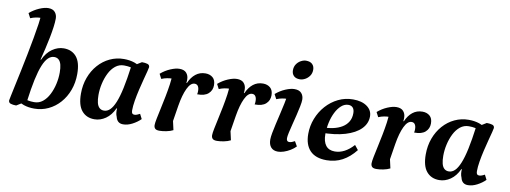

<svg xmlns="http://www.w3.org/2000/svg" viewBox="-60 -1067 3749 1411"><g transform="rotate(10 1814.0 -361.0)"><path d="M97.4 12Q72.9 12 56.5 6.6Q40 1.3 40 -16.1Q40 -19.1 46.8 -50.6Q53.5 -82.1 64.2 -132.9Q74.9 -183.7 88.2 -245.9Q101.4 -308.2 114.1 -373.3Q126.8 -438.4 137.8 -499Q148.8 -559.6 155.6 -607Q162.3 -654.5 162.3 -680.6L208 -645.4Q200.2 -649.9 190 -651.8Q179.7 -653.8 166 -653.8Q148.4 -653.8 128.6 -650.1Q108.9 -646.4 87.4 -637.5L69 -672.8Q102.2 -700.9 140.4 -717.5Q178.6 -734 206.9 -734Q240.6 -734 256.9 -714.7Q273.3 -695.4 273.3 -666.9Q273.3 -641.2 268.4 -604.2Q263.4 -567.1 255 -523.9Q246.5 -480.8 236.1 -436.4Q225.6 -392 215.2 -351.2H219.2Q244.5 -406.5 285.3 -434.5Q326.1 -462.5 370.2 -462.5Q430.6 -462.5 465 -421.3Q499.5 -380.1 499.5 -293.5Q499.5 -228.5 478.9 -173Q458.4 -117.5 421.6 -76Q384.9 -34.5 336.1 -11.5Q287.4 11.5 231.1 11.5Q188 11.5 153.1 -0.5Q118.2 -12.5 89 -42.4L104.6 -79.9Q115.1 -69.4 143.1 -52.2Q171 -35.1 223.3 -35.1Q259.2 -35.1 286.7 -57.3Q314.2 -79.5 332.9 -116.4Q351.7 -153.3 361.3 -196.3Q370.9 -239.4 370.9 -281.5Q370.9 -315.8 365 -339.4Q359 -363 345.8 -375.3Q332.7 -387.6 311.6 -387.6Q287.9 -387.6 267.4 -368.3Q246.9 -349 229.6 -307Q212.2 -264.9 197.7 -197.5Q183.2 -130.1 170.4 -32.9Z M680.4 12Q620.6 12 585.8 -29.5Q551.1 -70.9 551.1 -157Q551.1 -222 571.7 -277.5Q592.2 -333 629 -374.5Q665.7 -416 714.5 -439Q763.2 -462 819 -462Q862.7 -462 897.8 -450Q932.9 -438.1 961.7 -408.1L946.1 -370.7Q935 -381.7 907.5 -398.6Q880.1 -415.5 827.3 -415.5Q791.5 -415.5 763.7 -393.3Q735.9 -371.1 717.4 -334.2Q698.9 -297.3 689.3 -254.2Q679.7 -211.2 679.7 -169.1Q679.7 -135.3 685.6 -111.4Q691.6 -87.5 705 -75.2Q718.4 -62.9 739 -62.9Q763.2 -62.9 783.4 -82.2Q803.7 -101.5 821 -143.6Q838.4 -185.6 852.9 -253.5Q867.4 -321.5 880.2 -417.7L952.7 -462Q977.8 -462 994.2 -456.9Q1010.6 -451.8 1010.6 -434.4Q1010.6 -429.5 1003.8 -403.6Q997 -377.6 987 -339.6Q977 -301.7 966.7 -258.2Q956.5 -214.6 949.7 -173.6Q942.9 -132.6 942.9 -101.2Q942.9 -85 948.1 -78.5Q953.4 -72 964.5 -72Q972.8 -72 983.1 -75.6Q993.5 -79.2 1005.2 -85.8L1023.5 -49.8Q998.5 -24.8 963.4 -6.4Q928.4 12 894.6 12Q871.9 12 858.2 0.1Q844.6 -11.9 839.7 -33.9Q833.7 -46.8 831.8 -62.7Q829.9 -78.6 831.6 -95.5H827.6Q803.3 -42.4 763.9 -15.2Q724.4 12 680.4 12Z M1166 12Q1142.2 12 1133.3 2.4Q1124.4 -7.2 1124.4 -23.3Q1124.4 -39.1 1131.2 -72.6Q1137.9 -106.2 1147.7 -150.9Q1157.5 -195.6 1167 -243.9Q1176.5 -292.3 1183 -337.6Q1189.5 -383 1188.4 -417.4L1234.1 -374Q1229.1 -377.3 1217.7 -379.6Q1206.4 -381.8 1192.7 -381.8Q1175.1 -381.8 1155 -378.1Q1135 -374.4 1113.5 -365.5L1095.1 -400.8Q1128.3 -429.5 1166.8 -445.7Q1205.3 -462 1233.6 -462Q1268.9 -462 1285.5 -442.7Q1302.2 -423.4 1302.2 -394.9Q1302.2 -389 1301.9 -382.6Q1301.6 -376.3 1300.5 -368.8H1304.5Q1323.7 -413.1 1354.6 -437.5Q1385.5 -462 1427.7 -462Q1460.5 -462 1482 -443.6Q1503.5 -425.3 1503.5 -386.6Q1503.5 -348.2 1476.1 -323.7Q1448.8 -299.1 1393.1 -300.1Q1395.1 -307.5 1395.3 -314Q1395.6 -320.4 1395.6 -326.4Q1395.6 -347.8 1387.3 -360.7Q1379 -373.6 1362.2 -373.6Q1331.7 -373.6 1308.3 -324.7Q1284.8 -275.7 1271.3 -193.3L1249.3 -56L1244.1 -113.4L1267.2 -10.2Q1246.1 0.8 1217.4 6.4Q1188.7 12 1166 12Z M1595 12Q1571.2 12 1562.3 2.4Q1553.4 -7.2 1553.4 -23.3Q1553.4 -39.1 1560.2 -72.6Q1566.9 -106.2 1576.7 -150.9Q1586.5 -195.6 1596 -243.9Q1605.5 -292.3 1612 -337.6Q1618.5 -383 1617.4 -417.4L1663.1 -374Q1658.1 -377.3 1646.7 -379.6Q1635.4 -381.8 1621.7 -381.8Q1604.1 -381.8 1584 -378.1Q1564 -374.4 1542.5 -365.5L1524.1 -400.8Q1557.3 -429.5 1595.8 -445.7Q1634.3 -462 1662.6 -462Q1697.9 -462 1714.5 -442.7Q1731.2 -423.4 1731.2 -394.9Q1731.2 -389 1730.9 -382.6Q1730.6 -376.3 1729.5 -368.8H1733.5Q1752.7 -413.1 1783.6 -437.5Q1814.5 -462 1856.7 -462Q1889.5 -462 1911 -443.6Q1932.5 -425.3 1932.5 -386.6Q1932.5 -348.2 1905.1 -323.7Q1877.8 -299.1 1822.1 -300.1Q1824.1 -307.5 1824.3 -314Q1824.6 -320.4 1824.6 -326.4Q1824.6 -347.8 1816.3 -360.7Q1808 -373.6 1791.2 -373.6Q1760.7 -373.6 1737.3 -324.7Q1713.8 -275.7 1700.3 -193.3L1678.3 -56L1673.1 -113.4L1696.2 -10.2Q1675.1 0.8 1646.4 6.4Q1617.7 12 1595 12Z M2049.9 12Q2015.9 12 1997.9 -8.6Q1979.9 -29.2 1979.9 -66.6Q1979.9 -84.6 1985.5 -115.4Q1991.1 -146.2 2000 -184.7Q2008.9 -223.2 2018.4 -264.2Q2028 -305.2 2036.2 -344.1Q2044.3 -382.9 2048 -414.1L2092.1 -374Q2085.4 -377.9 2074.9 -379.8Q2064.4 -381.8 2050.7 -381.8Q2033.1 -381.8 2013 -378.1Q1993 -374.4 1971.5 -365.5L1953.1 -400.8Q1986.3 -429.5 2024.8 -445.7Q2063.3 -462 2091.6 -462Q2127.4 -462 2144.1 -442.7Q2160.7 -423.4 2160.7 -394.9Q2160.7 -376.8 2154.4 -345.5Q2148.2 -314.3 2139.2 -277.2Q2130.2 -240.2 2120.9 -204Q2111.7 -167.8 2105.4 -139.4Q2099.2 -110.9 2099.2 -97.4Q2099.2 -72 2119.7 -72Q2128.9 -72 2139.5 -75.8Q2150.1 -79.6 2160.9 -85.8L2181.5 -49.8Q2164.1 -31.9 2140.8 -17.8Q2117.5 -3.7 2093.7 4.1Q2069.8 12 2049.9 12ZM2116.4 -539.4Q2086.5 -539.4 2071 -555Q2055.4 -570.6 2055.4 -596.4Q2055.4 -623.1 2068.5 -642.2Q2081.6 -661.4 2101.3 -671.9Q2121 -682.4 2138.7 -682.4Q2170 -682.4 2185.8 -666.8Q2201.7 -651.3 2201.7 -625Q2201.7 -598.9 2188.3 -579.6Q2174.9 -560.4 2155.2 -549.9Q2135.5 -539.4 2116.4 -539.4Z M2412.7 12Q2330.4 12 2288.9 -31.5Q2247.5 -75.1 2247.5 -155.5Q2247.5 -215.2 2269.1 -270.4Q2290.6 -325.6 2329 -368.7Q2367.5 -411.8 2418.6 -436.9Q2469.8 -462 2528.9 -462Q2594.7 -462 2633.5 -433.9Q2672.4 -405.8 2672.4 -360Q2672.4 -306.9 2632.5 -266.4Q2592.6 -226 2517.4 -203.4Q2442.3 -180.9 2335 -180.9L2337 -221Q2382.3 -221 2420.4 -229.2Q2458.6 -237.5 2487.3 -254.9Q2516 -272.3 2531.8 -299Q2547.6 -325.7 2547.6 -361.7Q2547.6 -389 2535.5 -402.8Q2523.5 -416.6 2501.7 -416.6Q2473.2 -416.6 2449.2 -395.3Q2425.2 -374.1 2407.8 -339.2Q2390.4 -304.3 2381 -261.4Q2371.6 -218.5 2371.6 -175.3Q2371.6 -120.6 2394 -91.2Q2416.5 -61.8 2461.4 -61.8Q2498.5 -61.8 2533.7 -80.5Q2568.9 -99.2 2600.6 -134.8L2627.7 -101.1Q2584 -45.3 2530.4 -16.6Q2476.9 12 2412.7 12Z M2785 12Q2761.2 12 2752.3 2.4Q2743.4 -7.2 2743.4 -23.3Q2743.4 -39.1 2750.2 -72.6Q2756.9 -106.2 2766.7 -150.9Q2776.5 -195.6 2786 -243.9Q2795.5 -292.3 2802 -337.6Q2808.5 -383 2807.4 -417.4L2853.1 -374Q2848.1 -377.3 2836.7 -379.6Q2825.4 -381.8 2811.7 -381.8Q2794.1 -381.8 2774 -378.1Q2754 -374.4 2732.5 -365.5L2714.1 -400.8Q2747.3 -429.5 2785.8 -445.7Q2824.3 -462 2852.6 -462Q2887.9 -462 2904.5 -442.7Q2921.2 -423.4 2921.2 -394.9Q2921.2 -389 2920.9 -382.6Q2920.6 -376.3 2919.5 -368.8H2923.5Q2942.7 -413.1 2973.6 -437.5Q3004.5 -462 3046.7 -462Q3079.5 -462 3101 -443.6Q3122.5 -425.3 3122.5 -386.6Q3122.5 -348.2 3095.1 -323.7Q3067.8 -299.1 3012.1 -300.1Q3014.1 -307.5 3014.3 -314Q3014.6 -320.4 3014.6 -326.4Q3014.6 -347.8 3006.3 -360.7Q2998 -373.6 2981.2 -373.6Q2950.7 -373.6 2927.3 -324.7Q2903.8 -275.7 2890.3 -193.3L2868.3 -56L2863.1 -113.4L2886.2 -10.2Q2865.1 0.8 2836.4 6.4Q2807.7 12 2785 12Z M3253.4 12Q3193.6 12 3158.8 -29.5Q3124.1 -70.9 3124.1 -157Q3124.1 -222 3144.7 -277.5Q3165.2 -333 3202 -374.5Q3238.7 -416 3287.5 -439Q3336.2 -462 3392 -462Q3435.7 -462 3470.8 -450Q3505.9 -438.1 3534.7 -408.1L3519.1 -370.7Q3508 -381.7 3480.5 -398.6Q3453.1 -415.5 3400.3 -415.5Q3364.5 -415.5 3336.7 -393.3Q3308.9 -371.1 3290.4 -334.2Q3271.9 -297.3 3262.3 -254.2Q3252.7 -211.2 3252.7 -169.1Q3252.7 -135.3 3258.6 -111.4Q3264.6 -87.5 3278 -75.2Q3291.4 -62.9 3312 -62.9Q3336.2 -62.9 3356.4 -82.2Q3376.7 -101.5 3394 -143.6Q3411.4 -185.6 3425.9 -253.5Q3440.4 -321.5 3453.2 -417.7L3525.7 -462Q3550.8 -462 3567.2 -456.9Q3583.6 -451.8 3583.6 -434.4Q3583.6 -429.5 3576.8 -403.6Q3570 -377.6 3560 -339.6Q3550 -301.7 3539.7 -258.2Q3529.5 -214.6 3522.7 -173.6Q3515.9 -132.6 3515.9 -101.2Q3515.9 -85 3521.1 -78.5Q3526.4 -72 3537.5 -72Q3545.8 -72 3556.1 -75.6Q3566.5 -79.2 3578.2 -85.8L3596.5 -49.8Q3571.5 -24.8 3536.4 -6.4Q3501.4 12 3467.6 12Q3444.9 12 3431.2 0.1Q3417.6 -11.9 3412.7 -33.9Q3406.7 -46.8 3404.8 -62.7Q3402.9 -78.6 3404.6 -95.5H3400.6Q3376.3 -42.4 3336.9 -15.2Q3297.4 12 3253.4 12Z"/></g></svg>

Font: Petrona
Style: Italic
Weight: 400
Italic angle: -9°
Designer: Ringo R. Seeber
Foundry: Ringo R. Seeber
Version: Version 2.001; ttfautohint (v1.8.3)